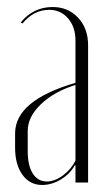

<svg xmlns="http://www.w3.org/2000/svg" viewBox="-20 -521 301 547"><path d="M23 -100V-141Q23 -235 195 -285V-406Q195 -444 174 -468.5Q153 -493 120 -493Q76 -493 44 -454L39 -457Q75 -501 130 -501Q174 -501 202.5 -470.5Q231 -440 231 -392V-1H195V-50H193Q179 -25 153 -9.5Q127 6 100 6Q65 6 44 -23Q23 -52 23 -100ZM113 -4Q136 -4 159 -21Q182 -38 195 -63V-279Q134 -260 96.5 -224Q59 -188 59 -148V-90Q59 -49 73.5 -26.5Q88 -4 113 -4Z"/></svg>

Font: Moniqa ExtLt Narrow Display
Style: Regular
Weight: 200
Width: 4
Designer: Rajesh Rajput
Foundry: Rajesh Rajput
Version: Version 1.000